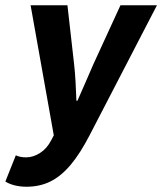

<svg xmlns="http://www.w3.org/2000/svg" viewBox="-55 -516 616 730"><path d="M45.7 194Q21.7 194 0.7 188.7Q-20.3 183.4 -34.6 174.1L5.1 74.6Q21.7 82.3 44.4 82.3Q71.3 82.3 97.4 65.5Q123.6 48.8 139.9 16.9L149.5 -1.5L61.3 -496.1H201.4L226.6 -273.1Q230.2 -242.4 232.3 -203.9Q234.4 -165.3 235.5 -133.1H239.5Q254.2 -165.6 270.4 -203.6Q286.6 -241.6 300.6 -273.1L403.1 -496.1H541.8L286.3 -2.9Q250 67.5 213.6 110.7Q177.2 154 136.6 174Q96.1 194 45.7 194Z"/></svg>

Font: Source Sans Variable
Style: Italic
Weight: 200
Italic angle: -11°
Designer: Paul D. Hunt
Foundry: Adobe Systems Incorporated
Version: Version 3.006;hotconv 1.0.111;makeotfexe 2.5.65597